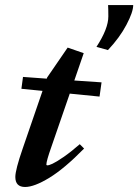

<svg xmlns="http://www.w3.org/2000/svg" viewBox="-20 -727 546 758"><path d="M406.2 -529.3 360.8 -542Q407.7 -613.8 407.7 -662.1Q407.7 -692.9 406.7 -707H505.9Q505.9 -679.7 479.2 -629.2Q452.6 -578.6 406.2 -529.3ZM79.1 11.2Q40.5 11.2 40.5 -28.3Q40.5 -56.6 69.8 -141.1L147.9 -368.2L64.5 -376.5L70.8 -423.3L164.6 -416.5L166 -420.9L247.1 -539.1L310.5 -517.1L273.4 -409.2L380.9 -401.9L373 -345.7L255.4 -357.4L182.6 -146.5Q163.1 -91.3 163.1 -77.6Q163.1 -74.2 167 -74.2Q173.3 -74.2 187.3 -80.6Q201.2 -86.9 230.5 -106.9Q259.8 -127 294.9 -157.7L312 -140.6Q234.4 -61.5 174.8 -25.1Q115.2 11.2 79.1 11.2Z"/></svg>

Font: Elstob
Style: Bold Italic
Weight: 700
Italic angle: -20°
Designer: Peter S. Baker
Version: Version 1.015